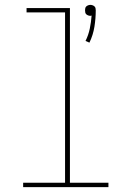

<svg xmlns="http://www.w3.org/2000/svg" viewBox="-20 -768 540 788"><path d="M347 -593 331 -600Q343 -624 348.5 -650.5Q354 -677 356 -704Q354 -704 353 -703.5Q352 -703 351 -703Q347 -703 342.5 -704.5Q338 -706 334.5 -709Q331 -712 330 -716.5Q329 -721 329 -726Q329 -730 330 -734.5Q331 -739 334.5 -742Q338 -745 342.5 -746.5Q347 -748 351 -748Q355 -748 359.5 -746.5Q364 -745 367.5 -742Q371 -739 372 -734.5Q373 -730 373 -726Q373 -692 367.5 -658Q362 -624 347 -593ZM75 0V-18H247V-717H89V-735H267V-18H425V0Z"/></svg>

Font: Iosevka Term Curly Thin
Style: Regular
Weight: 100
Designer: Belleve Invis
Foundry: Belleve Invis
Version: Version 32.3.0